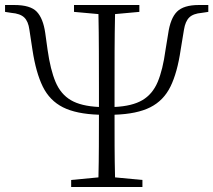

<svg xmlns="http://www.w3.org/2000/svg" viewBox="-26 -743 848 763"><path d="M764.2 -723.1H801.8V-695.8L775.9 -691.9Q741.7 -689 726.1 -673.6Q710.4 -658.2 705.1 -625L691.9 -544.9Q678.7 -454.6 651.4 -398.9Q624 -343.3 571.3 -316.7Q518.6 -290 429.2 -287.1Q429.2 -224.1 429.4 -161.9Q429.7 -99.6 431.2 -38.1L540 -27.8V0H256.8V-27.8L365.2 -38.1Q366.7 -99.6 366.9 -161.9Q367.2 -224.1 367.2 -287.1Q276.9 -290 224.1 -316.7Q171.4 -343.3 144 -398.9Q116.7 -454.6 103 -544.9L90.8 -625Q86.4 -658.2 70.3 -673.6Q54.2 -689 19 -691.9L-5.9 -695.8V-723.1H30.8Q94.7 -723.1 120.1 -696.5Q145.5 -669.9 153.8 -611.8L163.1 -544.9Q174.3 -465.8 194.8 -417.2Q215.3 -368.7 255.6 -345Q295.9 -321.3 367.2 -317.9V-333V-390.1Q367.2 -464.8 366.9 -539.6Q366.7 -614.3 365.2 -687L268.1 -695.8V-723.1H527.8V-695.8L431.2 -687Q429.7 -614.3 429.4 -540Q429.2 -465.8 429.2 -390.1V-333V-317.9Q499.5 -321.3 539.8 -345Q580.1 -368.7 600.6 -417.2Q621.1 -465.8 631.8 -544.9L642.1 -607.9Q650.9 -670.4 677.5 -696.8Q704.1 -723.1 764.2 -723.1Z"/></svg>

Font: Source Han Serif CN ExtraLight
Style: Regular
Weight: 250
Designer: Ryoko NISHIZUKA  (kana & ideographs); Frank Grießhammer (Latin, Greek & Cyrillic); Wenlong ZHANG  (bopomofo); Sandoll Co
Foundry: Adobe Systems Incorporated
Version: Version 1.001;PS 1.001;hotconv 16.6.54;makeotf.lib2.5.65590